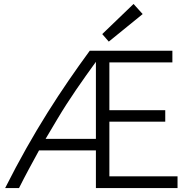

<svg xmlns="http://www.w3.org/2000/svg" viewBox="-20 -949 955 969"><path d="M76 0C108 -64 142 -126 177 -190H464V0H876V-59H532V-335H814V-393H532V-634H850V-693H433C289 -496 150 -286 6 0ZM270 -349C330 -450 396 -543 464 -637V-248H210ZM529 -739 700 -878 654 -929 496 -777Z"/></svg>

Font: Repo Light
Style: Regular
Weight: 300
Designer: Stefan Peev
Foundry: Context Ltd
Version: Version 001.502